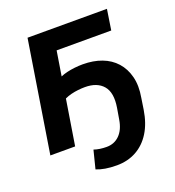

<svg xmlns="http://www.w3.org/2000/svg" viewBox="-157 -828 1044 1143"><g transform="rotate(-20 365.0 -257.0)"><path d="M388 191Q347 191 315 185.5Q283 180 259 170L288 55Q305 61 325.5 64Q346 67 368 67Q417 67 450 34Q483 1 493 -60L505 -131Q520 -223 482 -267.5Q444 -312 367 -312Q347 -312 324 -309.5Q301 -307 279 -301.5Q257 -296 238 -287L192 0H35L147 -705H650L630 -575H284L259 -419Q277 -427 300 -432.5Q323 -438 349 -441Q375 -444 401 -444Q468 -444 521 -424Q574 -404 609.5 -364.5Q645 -325 659.5 -268Q674 -211 661 -137L650 -65Q637 17 601.5 74Q566 131 511.5 161Q457 191 388 191Z"/></g></svg>

Font: Nunito Sans 11pt ExtraBold
Style: Italic
Weight: 800
Italic angle: -9°
Version: Version 3.101;gftools[0.9.27]